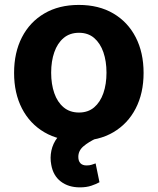

<svg xmlns="http://www.w3.org/2000/svg" viewBox="-20 -573 654 796"><path d="M306.8 10.7Q224.1 10.7 163.9 -24.7Q103.7 -60 71 -123.4Q38.4 -186.8 38.4 -270.6Q38.4 -355.1 71 -418.5Q103.7 -481.9 163.9 -517.2Q224.1 -552.6 306.8 -552.6Q389.6 -552.6 449.8 -517.2Q509.9 -481.9 542.6 -418.5Q575.3 -355.1 575.3 -270.6Q575.3 -186.8 542.6 -123.4Q509.9 -60 449.8 -24.7Q389.6 10.7 306.8 10.7ZM307.5 -106.5Q345.2 -106.5 370.4 -128Q395.6 -149.5 408.6 -186.8Q421.5 -224.1 421.5 -271.7Q421.5 -319.2 408.6 -356.5Q395.6 -393.8 370.4 -415.5Q345.2 -437.1 307.5 -437.1Q269.5 -437.1 243.8 -415.5Q218 -393.8 205.1 -356.5Q192.1 -319.2 192.1 -271.7Q192.1 -224.1 205.1 -186.8Q218 -149.5 243.8 -128Q269.5 -106.5 307.5 -106.5ZM311.1 203.8Q263.8 203.8 232.1 179.5Q200.3 155.2 192.5 110.1Q186.8 81 193 51.5Q199.2 22 218 -2.5Q236.9 -27 267.8 -40.8L380.3 0Q346.9 15.6 325.8 33.7Q304.7 51.8 304.7 77.4Q304.7 94.5 313.4 103.7Q322.1 112.9 339.1 112.9Q351.2 112.9 360.3 109.9Q369.3 106.9 376.4 104.4L392.4 182.5Q379.3 190 358.8 196.9Q338.4 203.8 311.1 203.8Z"/></svg>

Font: InterMG
Style: Bold
Weight: 700
Designer: Rasmus Andersson
Foundry: rsms
Version: Version 3.019;December 26, 2023;FontCreator 15.0.0.2955 64-b